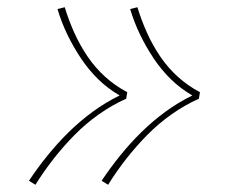

<svg xmlns="http://www.w3.org/2000/svg" viewBox="-20 -604 640 531"><path d="M279 -93 261 -104Q285 -140 312.5 -174Q340 -208 371 -238.5Q402 -269 437.5 -295Q473 -321 512 -340Q479 -359 452.5 -385Q426 -411 405 -442.5Q384 -474 367.5 -508Q351 -542 340 -579L360 -584Q371 -548 386.5 -513.5Q402 -479 423 -448Q444 -417 471.5 -392Q499 -367 533 -349L530 -331Q490 -313 454 -287.5Q418 -262 387 -230.5Q356 -199 329 -164.5Q302 -130 279 -93ZM78 -93 60 -104Q84 -140 111.5 -174Q139 -208 170 -238.5Q201 -269 236.5 -295Q272 -321 311 -340Q278 -359 251.5 -385Q225 -411 204 -442.5Q183 -474 166.5 -508Q150 -542 139 -579L159 -584Q170 -548 185.5 -513.5Q201 -479 222 -448Q243 -417 270.5 -392Q298 -367 332 -349L329 -331Q289 -313 253 -287.5Q217 -262 186 -230.5Q155 -199 128 -164.5Q101 -130 78 -93Z"/></svg>

Font: Iosevka SS04 Thin Extended
Style: Italic
Weight: 100
Width: 7
Italic angle: -9°
Monospace: yes
Designer: Belleve Invis
Foundry: Belleve Invis
Version: Version 19.0.0; ttfautohint (v1.8.4)